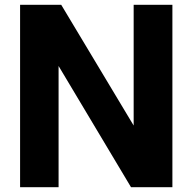

<svg xmlns="http://www.w3.org/2000/svg" viewBox="-20 -783 805 803"><path d="M225 0H64V-763H236L539 -258V-763H701V0H528L225 -507Z"/></svg>

Font: Open Sauce One ExtraBold
Style: Regular
Weight: 800
Designer: Alfredo Marco Pradil
Foundry: Creative Sauce Fz LLC
Version: Version 1.477